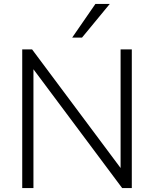

<svg xmlns="http://www.w3.org/2000/svg" viewBox="-20 -956 783 976"><path d="M93 0ZM93 0V-705H143L593 -102V-705H650V0H601L150 -604V0ZM347 -765 465 -936H538L397 -765Z"/></svg>

Font: Winston Light
Style: Regular
Weight: 300
Designer: Original fonts by Vernon Adams / Changes by Cristiano Sobral
Foundry: Original fonts by Vernon Adams / Changes by Cristiano Sobral
Version: Version 2.503;July 17, 2020;FontCreator 13.0.0.2655 64-bit